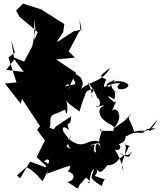

<svg xmlns="http://www.w3.org/2000/svg" viewBox="-20 -966 890 1060"><path d="M533 -256C559 -234 508 -209 538 -153C503 -204 504 -134 512 -124C476 -129 529 -193 477 -159C484 -170 501 -175 544 -176C468 -220 454 -130 369 -192C376 -201 335 -185 371 -142C327 -170 357 -142 371 -220C345 -166 375 -170 354 -208C312 -249 321 -284 361 -248C340 -312 370 -252 373 -324L289 -268L276 -252L171 -294C266 -243 254 -262 258 -281C256 -342 265 -324 340 -361C347 -309 360 -362 346 -412C358 -386 428 -350 418 -348C446 -449 463 -456 452 -461C454 -402 426 -472 499 -473C458 -402 515 -423 462 -516C539 -423 511 -399 517 -426C540 -420 535 -356 508 -379C540 -373 540 -390 555 -382C519 -374 510 -315 598 -275C617 -253 610 -280 606 -243L534 -244ZM298 -742 329 -789 335 -833 209 -913 230 -907 107 -946 69 -908 87 -874 188 -789 170 -744 168 -864 176 -801 158 -710 113 -626 49 -652 111 -569 14 -580 59 -638 42 -745 62 -676 27 -649 71 -511 7 -505 95 -393 101 -421 140 -361 201 -270 185 -249 228 -190 182 -99 249 -36 146 -74 91 18 74 3 126 -44C181 -13 201 22 215 35C229 4 277 -63 221 -75C271 -101 271 -127 216 -86C270 -89 257 -76 213 -15C250 -21 284 -14 274 -40C268 -7 272 -74 238 -7C356 -46 390 -72 355 -19C397 -8 397 29 352 39C420 76 401 97 430 30C411 77 433 34 456 14C500 52 449 50 474 34C486 -76 541 -33 503 5C584 39 554 2 543 62C457 10 492 12 498 -33C524 -55 515 32 579 -63C542 -66 592 -26 642 -93C640 -91 682 -111 640 -121C724 -67 686 -140 708 -121C639 -81 694 -161 666 -170C704 -154 702 -164 689 -153C667 -95 639 -70 662 -20C655 -80 612 -140 600 -169C610 -112 666 -145 635 -170C692 -187 664 -227 679 -214C746 -259 791 -206 759 -249C796 -208 744 -262 839 -257C792 -238 782 -229 850 -307C801 -211 773 -260 721 -238C696 -325 668 -303 723 -353C659 -299 705 -322 606 -256C677 -329 612 -392 595 -347C637 -449 621 -381 601 -410C561 -442 575 -441 611 -417C628 -475 582 -489 627 -449C592 -501 520 -484 616 -527C561 -461 575 -475 607 -469C556 -533 675 -525 689 -497C687 -465 594 -463 643 -506C570 -514 533 -446 566 -527C522 -549 533 -546 588 -592C547 -514 480 -520 428 -475C454 -519 416 -567 363 -560C419 -484 399 -508 337 -488C367 -519 370 -482 358 -473L373 -509L400 -564L290 -638L394 -648L359 -682L415 -788L424 -798L419 -860L430 -802L386 -793L296 -734Z"/></svg>

Font: Hussar Lance
Style: Regular
Weight: 700
Foundry: Cannot Into Space Fonts, PlusOne Fonts
Version: Version 2.27